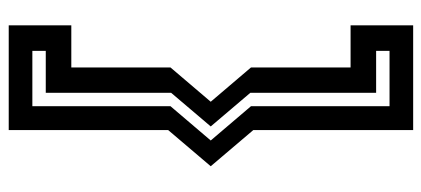

<svg xmlns="http://www.w3.org/2000/svg" viewBox="-290 -500 990 451"><g transform="rotate(-90 205.5 -275.0)"><path d="M181 -181V144.5H311V113H212.5V-182.5L133.5 -275.5L212.5 -368.5V-663H311V-694.5H181V-370L100.5 -275.5ZM272 -181V53H371V200H125V-175.5L40 -275.5L125 -375.5V-750H371V-603H272V-370L191.5 -275.5Z"/></g></svg>

Font: Tourney Thin SemiBold
Style: Regular
Weight: 600
Version: Version 1.015